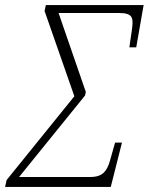

<svg xmlns="http://www.w3.org/2000/svg" viewBox="-74 -734 588 754"><path d="M-54 0H361L405 -174H378L357 -100C346 -63 329 -39 282 -39H1L260 -359L263 -373L156 -683H393C450 -683 450 -662 444 -617L434 -548H461L490 -714H106L101 -691L218 -356L-48 -27Z"/></svg>

Font: Noto Serif Condensed ExtraLight
Style: Italic
Weight: 200
Width: 3
Italic angle: -12°
Designer: Monotype Design Team
Foundry: Monotype Imaging Inc.
Version: Version 2.013